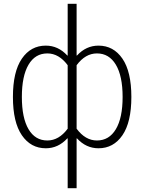

<svg xmlns="http://www.w3.org/2000/svg" viewBox="-20 -770 759 1010"><path d="M383 220H336V-42H334Q286 10 221 10Q142 10 95 -58.5Q48 -127 48 -260Q48 -393 95 -461.5Q142 -530 221 -530Q286 -530 334 -478H336V-750H383V-478H385Q433 -530 498 -530Q577 -530 624 -461.5Q671 -393 671 -260Q671 -127 624 -58.5Q577 10 498 10Q433 10 385 -42H383ZM490 -489Q429 -489 383 -427V-93Q429 -31 490 -31Q554 -31 589.5 -90.5Q625 -150 625 -260Q625 -370 589.5 -429.5Q554 -489 490 -489ZM229 -31Q290 -31 336 -93V-427Q290 -489 229 -489Q165 -489 130 -429.5Q95 -370 95 -260Q95 -150 130 -90.5Q165 -31 229 -31Z"/></svg>

Font: Mplus 1p Light
Style: Regular
Weight: 300
Version: Version 1.061